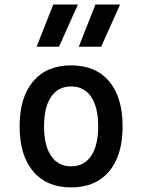

<svg xmlns="http://www.w3.org/2000/svg" viewBox="-20 -815 626 845"><path d="M293 9.8Q185.5 9.8 126 -60.5Q66.4 -130.9 66.4 -258.8Q66.4 -387.2 126 -457.3Q185.5 -527.3 293 -527.3Q400.9 -527.3 460.2 -457.3Q519.5 -387.2 519.5 -258.8Q519.5 -130.9 460.2 -60.5Q400.9 9.8 293 9.8ZM293 -83Q350.1 -83 381.1 -128.9Q412.1 -174.8 412.1 -258.8Q412.1 -343.3 381.1 -388.9Q350.1 -434.6 293 -434.6Q235.8 -434.6 204.8 -388.9Q173.8 -343.3 173.8 -258.8Q173.8 -174.8 204.8 -128.9Q235.8 -83 293 -83ZM326.7 -609.4 399.9 -794.9H508.3L425.3 -609.4ZM141.1 -609.4 214.4 -794.9H322.8L239.7 -609.4Z"/></svg>

Font: Caskaydia Cove
Style: Regular
Weight: 400
Monospace: yes
Designer: Aaron Bell
Foundry: Saja Typeworks
Version: Version 4.300; ttfautohint (v1.8.3)